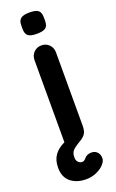

<svg xmlns="http://www.w3.org/2000/svg" viewBox="-195 -760 608 1009"><g transform="rotate(-20 108.5 -256.0)"><path d="M55 -650V-669Q55 -697 70 -708Q85 -719 118 -719Q153 -719 167 -708Q181 -697 181 -669V-650Q181 -621 166.5 -610.5Q152 -600 117 -600Q83 -600 69 -611Q55 -622 55 -650ZM217 132Q217 148 200.5 166Q184 184 157 195.5Q130 207 101 207Q48 207 14.5 180Q-19 153 -19 100Q-19 57 1 29.5Q21 2 58 -15V-474Q58 -500 75 -517.5Q92 -535 118 -535Q144 -535 161 -517.5Q178 -500 178 -474V-64Q178 -31 165 -15.5Q152 0 126 14Q103 28 91.5 40.5Q80 53 80 78Q80 95 89 104.5Q98 114 111 114Q123 114 132 102Q146 84 173 84Q192 84 204.5 97Q217 110 217 132Z"/></g></svg>

Font: Quicksand
Style: Bold
Weight: 700
Version: Version 3.000